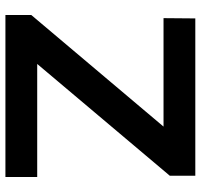

<svg xmlns="http://www.w3.org/2000/svg" viewBox="-36 -704 740 708"><g transform="rotate(90 334.0 -350.0)"><path d="M47.9 -700.2H627.9V-606L215.8 -117.2H632.8V0H35.2V-95.2L446.8 -583H46.9Z"/></g></svg>

Font: Montserrat-Arabic Medium
Style: Regular
Weight: 500
Designer: Mohamed Gaber
Foundry: Kief Type Foundry
Version: Version 5.008;PS 005.008;hotconv 1.0.88;makeotf.lib2.5.64775